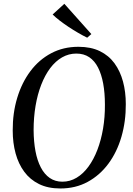

<svg xmlns="http://www.w3.org/2000/svg" viewBox="-20 -1004 716 1034"><path d="M305 11Q238.5 11 190.2 -12.8Q142 -36.5 110.8 -78.8Q79.5 -121 64 -177.8Q48.5 -234.5 48.5 -301Q48 -395.5 72.8 -477.2Q97.5 -559 143.8 -620.8Q190 -682.5 255.5 -717.2Q321 -752 402.5 -752Q469.5 -752 517.8 -728.5Q566 -705 596.8 -662.8Q627.5 -620.5 642.5 -564.5Q657.5 -508.5 657.5 -443.5Q658 -350 634 -267.5Q610 -185 563.8 -122.5Q517.5 -60 452.2 -24.5Q387 11 305 11ZM316 -25.5Q357 -25.5 392.5 -46.8Q428 -68 456.2 -106.5Q484.5 -145 504.5 -197.2Q524.5 -249.5 535 -311.2Q545.5 -373 545 -441Q545 -503 535.8 -553.5Q526.5 -604 508 -640.2Q489.5 -676.5 460.5 -696Q431.5 -715.5 391 -715.5Q350 -715.5 314.2 -695Q278.5 -674.5 250.2 -636.8Q222 -599 202 -547.5Q182 -496 171.5 -434Q161 -372 161 -303Q161.5 -241 171 -190.2Q180.5 -139.5 199.8 -102.5Q219 -65.5 248 -45.5Q277 -25.5 316 -25.5ZM449.5 -801Q426 -812.5 400.2 -827.5Q374.5 -842.5 349.2 -859.2Q324 -876 301.8 -893Q279.5 -910 263.5 -926L326.5 -983.5L472 -820.5Z"/></svg>

Font: Merriweather 96pt
Style: Italic
Weight: 400
Italic angle: -7.8°
Version: Version 2.101